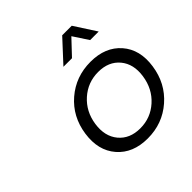

<svg xmlns="http://www.w3.org/2000/svg" viewBox="-191 -910 1077 1077"><g transform="rotate(-45 347.0 -371.5)"><path d="M155.8 -264.2Q172.9 -381.8 258.3 -455.3Q343.8 -528.8 460.9 -528.8Q578.1 -528.8 642.6 -455.1Q707 -381.3 689.9 -264.2Q672.9 -146 587.4 -71.5Q502 2.9 384.8 2.9Q267.6 2.9 203.1 -71.5Q138.7 -146 155.8 -264.2ZM233.9 -263.2Q221.2 -176.3 266.6 -121.6Q312 -66.9 395 -66.9Q477.5 -66.9 538.3 -121.6Q599.1 -176.3 611.8 -263.2Q624.5 -349.1 579.3 -403.6Q534.2 -458 451.2 -458Q368.7 -458 307.6 -403.6Q246.6 -349.1 233.9 -263.2ZM334 -616.2 454.1 -746.1H529.8L613.8 -616.2H545.9L486.8 -706.1L401.9 -616.2Z"/></g></svg>

Font: Trueno Light
Style: Italic
Weight: 300
Designer: Julieta Ulanovsky
Foundry: Julieta Ulanovsky
Version: Version 3.001b | FøM Fix